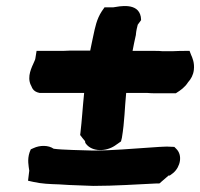

<svg xmlns="http://www.w3.org/2000/svg" viewBox="-20 -630 657 630"><path d="M81 -351C85 -346 85 -330 110 -325H256V-324C251 -276 249 -237 244 -195L243 -187C248 -180 254 -173 259 -167L260 -161L263 -157C283 -132 327 -132 357 -152L377 -166L380 -178C389 -232 389 -275 394 -325H464C473 -324 482 -324 489 -324H557C573 -334 587 -344 597 -360C607 -371 614 -384 616 -400C619 -424 611 -441 607 -450L602 -463H587C578 -463 565 -463 547 -462H513C505 -463 496 -463 489 -463H415C418 -480 422 -498 426 -516V-518C427 -529 430 -542 432 -549L443 -564L442 -575C433 -623 371 -609 352 -606H323L314 -593C297 -567 292 -540 286 -512C283 -496 279 -481 276 -464H229C214 -464 201 -464 186 -463H100L96 -438C96 -437 95 -433 92 -427C84 -409 68 -379 81 -351ZM77 -130C69 -106 74 -85 76 -70L72 -37L90 -33C117 -27 142 -26 174 -25L207 -23C234 -22 260 -21 286 -20C358 -20 427 -25 493 -28H503C513 -37 523 -45 533 -54H537L549 -63C572 -83 580 -121 558 -142L552 -148L528 -149H527C517 -149 510 -148 504 -148H503L474 -146C411 -142 349 -136 284 -136C256 -137 182 -138 156 -142C139 -154 111 -154 90 -144L81 -140Z"/></svg>

Font: Hussar Pisanka
Style: BlkKur
Weight: 700
Designer: Robert Jablonski
Foundry: Cannot Into Space Fonts
Version: Version 1.070